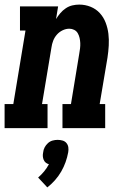

<svg xmlns="http://www.w3.org/2000/svg" viewBox="-35 -558 555 836"><path d="M-15 0V-105H23L76 -425H52V-530H218L209 -475Q217 -488 227.5 -500.5Q238 -513 251.5 -522Q265 -531 280 -534.5Q295 -538 310 -538Q336 -538 359.5 -528.5Q383 -519 399.5 -501Q416 -483 425 -459.5Q434 -436 437 -411Q440 -386 438.5 -359.5Q437 -333 433 -307L399 -105H423V0H237V-105H274L310 -324Q310 -324 310 -324Q310 -324 310 -324Q312 -335 313.5 -347Q315 -359 314.5 -370.5Q314 -382 311.5 -393Q309 -404 303.5 -413.5Q298 -423 288 -428Q278 -433 267 -433Q252 -433 237.5 -426Q223 -419 212.5 -407Q202 -395 196.5 -380.5Q191 -366 189 -351L148 -105H172V0ZM171 258 131 215Q145 203 157 188.5Q169 174 178 157Q170 155 164 150Q158 145 155 137.5Q152 130 151.5 122Q151 114 153 105Q154 94 159.5 83.5Q165 73 174 65Q183 57 194 54Q205 51 216 51Q227 51 237.5 54Q248 57 254.5 65Q261 73 262.5 83.5Q264 94 262 105Q258 127 250.5 148Q243 169 231.5 189Q220 209 204.5 226.5Q189 244 171 258Z"/></svg>

Font: Iosevka Slab Extrabold Oblique
Style: Regular
Weight: 800
Italic angle: -9°
Monospace: yes
Designer: Belleve Invis
Foundry: Belleve Invis
Version: Version 11.1.1; ttfautohint (v1.8.3)